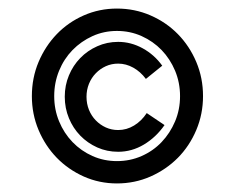

<svg xmlns="http://www.w3.org/2000/svg" viewBox="-20 -571 554 453"><path d="M368.2 -275.9Q348.1 -247.1 319.6 -230Q291 -212.9 258.8 -212.9Q232.4 -212.9 209.5 -223.1Q186.5 -233.4 169.4 -251Q152.3 -268.6 142.6 -292.2Q132.8 -315.9 132.8 -342.8Q132.8 -369.6 142.6 -393.1Q152.3 -416.5 169.4 -434.1Q186.5 -451.7 209.5 -461.9Q232.4 -472.2 258.8 -472.2Q289.1 -472.2 316.7 -457Q344.2 -441.9 362.8 -416L324.2 -384.8Q311.5 -401.9 294.4 -411.4Q277.3 -420.9 258.8 -420.9Q243.2 -420.9 229.7 -414.8Q216.3 -408.7 206.1 -398.2Q195.8 -387.7 189.9 -373.3Q184.1 -358.9 184.1 -342.8Q184.1 -326.2 189.9 -311.8Q195.8 -297.4 206.1 -286.9Q216.3 -276.4 229.7 -270.3Q243.2 -264.2 258.8 -264.2Q278.8 -264.2 296.4 -274.9Q314 -285.6 326.2 -304.2ZM459 -344.2Q459 -301.8 443.1 -264.2Q427.2 -226.6 399.7 -198.7Q372.1 -170.9 335 -154.5Q297.9 -138.2 255.9 -138.2Q214.4 -138.2 177.7 -154.5Q141.1 -170.9 114 -198.7Q86.9 -226.6 71 -264.2Q55.2 -301.8 55.2 -344.2Q55.2 -387.2 71 -424.8Q86.9 -462.4 114 -490.5Q141.1 -518.6 177.7 -534.7Q214.4 -550.8 255.9 -550.8Q297.9 -550.8 335 -534.7Q372.1 -518.6 399.7 -490.5Q427.2 -462.4 443.1 -424.8Q459 -387.2 459 -344.2ZM404.8 -344.2Q404.8 -376 393.1 -404.1Q381.3 -432.1 361.3 -452.9Q341.3 -473.6 314.2 -485.8Q287.1 -498 255.9 -498Q225.1 -498 198.2 -485.8Q171.4 -473.6 151.1 -452.9Q130.9 -432.1 119.4 -404.1Q107.9 -376 107.9 -344.2Q107.9 -312.5 119.4 -284.7Q130.9 -256.8 151.1 -235.8Q171.4 -214.8 198.2 -202.9Q225.1 -190.9 255.9 -190.9Q287.1 -190.9 314.2 -202.9Q341.3 -214.8 361.3 -235.8Q381.3 -256.8 393.1 -284.7Q404.8 -312.5 404.8 -344.2Z"/></svg>

Font: McLaren
Style: Regular
Weight: 400
Designer: Astigmatic (AOETI)
Foundry: Astigmatic (AOETI)
Version: Version 1.000